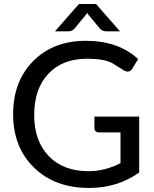

<svg xmlns="http://www.w3.org/2000/svg" viewBox="-20 -929 769 957"><path d="M508.8 -772.9Q488.3 -772.9 476.1 -788.6L420.4 -856Q416.5 -860.4 414.6 -865.2L408.7 -856L353 -788.6Q340.8 -772.9 319.8 -772.9H253.9L373.5 -909.2H458.5L578.1 -772.9ZM424.3 7.8Q252.9 7.8 149.2 -94Q45.4 -195.8 45.4 -359.4Q45.4 -523.4 145.5 -624.5Q245.6 -725.6 408.2 -725.6Q570.8 -725.6 668.5 -634.3L639.6 -587.4Q624 -562 596.7 -578.6Q584 -586.4 544.4 -611.3Q504.9 -636.2 414.1 -636.2Q291 -636.2 220.7 -561Q150.4 -485.8 150.4 -356Q150.4 -226.6 222.9 -151.1Q295.4 -75.7 421.4 -75.7Q502.4 -75.7 580.6 -115.7V-269H473.1Q463.4 -269 457 -274.7Q450.7 -280.3 450.7 -289.1V-347.7H673.8V-69.3Q565.9 7.8 424.3 7.8Z"/></svg>

Font: Lato-Medium
Style: Regular
Weight: 500
Designer: Lukasz Dziedzic
Foundry: tyPoland Lukasz Dziedzic
Version: Version 2.006; 2014-01-15